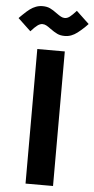

<svg xmlns="http://www.w3.org/2000/svg" viewBox="-111 -969 491 1005"><g transform="rotate(5 135.0 -466.5)"><path d="M63 -707H207.5V0H63ZM123 -818.4Q108.9 -829.1 99.1 -834.2Q89.4 -839.4 78.6 -839.4Q66.4 -839.4 53.2 -829.8Q40 -820.3 18.6 -796.4L-48.8 -859.9Q-43.9 -864.7 -39.3 -869.6Q-34.7 -874.5 -30.3 -878.4Q-9.3 -898.9 5.6 -909.9Q20.5 -920.9 36.9 -927Q53.2 -933.1 71.3 -933.1Q94.2 -933.1 110.8 -925.3Q127.4 -917.5 147.5 -902.3Q162.1 -891.6 171.9 -886.5Q181.6 -881.3 191.9 -881.3Q205.1 -881.3 218 -891.1Q231 -900.9 252 -924.3L319.3 -860.8Q314.9 -856 310.5 -851.6Q306.2 -847.2 301.3 -842.3Q280.3 -822.8 265.1 -811.3Q250 -799.8 233.9 -793.7Q217.8 -787.6 199.2 -787.6Q176.3 -787.6 159.7 -795.7Q143.1 -803.7 123 -818.4Z"/></g></svg>

Font: Wanted Sans Std Variable
Style: Regular
Weight: 400
Designer: Original Design by Kil Hyung-jin and Kang Hanbin, Wanted Lab, Inc;
Foundry: Wanted Lab, Inc.
Version: Version 1.003;Glyphs 3.2 (3227)